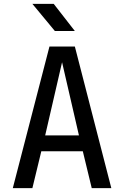

<svg xmlns="http://www.w3.org/2000/svg" viewBox="-20 -970 640 990"><path d="M46 0 235 -730H366L554 0H453L407 -190H193L147 0ZM213 -272H387L300 -649ZM263 -810 147 -950H257L366 -810Z"/></svg>

Font: Tiny Medium
Style: Regular
Weight: 500
Monospace: yes
Designer: Philipp Nurullin, Konstantin Bulenkov
Foundry: JetBrains
Version: Version 2.251; ttfautohint (v1.8.4.7-5d5b)